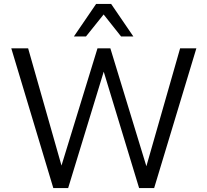

<svg xmlns="http://www.w3.org/2000/svg" viewBox="-20 -949 1047 969"><path d="M249 0 37 -705H122L299 -83H281L472 -705H537L727 -83H711L889 -705H971L758 0H682L499 -602H508L324 0ZM353 -765 465 -929H541L653 -765H591L503 -876L414 -765Z"/></svg>

Font: Nunito Sans 10pt SemiCondensed
Style: Regular
Weight: 400
Width: 4
Designer: Vernon Adams
Foundry: Vernon Adams
Version: Version 3.101;gftools[0.9.27]